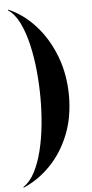

<svg xmlns="http://www.w3.org/2000/svg" viewBox="-63 -836 502 1042"><g transform="rotate(-5 188.0 -315.0)"><path d="M21 -796.5 23 -800Q104.5 -765 169.8 -692.8Q235 -620.5 273 -521Q311 -421.5 311 -305Q311 -188.5 273 -94Q235 0.5 169.8 67.8Q104.5 135 23 170L21 166.5Q58 142.5 83.8 93Q109.5 43.5 125.5 -21.8Q141.5 -87 148.8 -160Q156 -233 156 -305Q156 -377 148.8 -453.2Q141.5 -529.5 125.5 -598.5Q109.5 -667.5 83.8 -720Q58 -772.5 21 -796.5Z"/></g></svg>

Font: Bodoni* 36pt
Style: Bold
Weight: 700
Version: Version 2.3